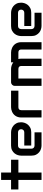

<svg xmlns="http://www.w3.org/2000/svg" viewBox="1274 -2014 740 3327"><g transform="rotate(-90 1643.5 -350.0)"><path d="M539.6 -400.9H317.9V0H189.5V-400.9H24.4V-527.8H189.5V-700.2H317.9V-527.8H539.6Z M1189 -353Q1189 -326.7 1179.7 -296.1Q1170.4 -265.6 1149.7 -239.5Q1128.9 -213.4 1095.5 -195.8Q1062 -178.2 1014.2 -178.2H785.2V-298.8H1014.2Q1040 -298.8 1054.2 -314.7Q1068.4 -330.6 1068.4 -354Q1068.4 -378.9 1052.5 -393.1Q1036.6 -407.2 1014.2 -407.2H785.2Q759.3 -407.2 745.1 -391.4Q731 -375.5 731 -352.1V-174.8Q731 -149.4 746.8 -135.3Q762.7 -121.1 786.1 -121.1H1014.2V0H785.2Q758.8 0 728.3 -9.3Q697.8 -18.6 671.6 -39.3Q645.5 -60.1 627.9 -93.5Q610.4 -127 610.4 -174.8V-353Q610.4 -379.4 619.6 -409.9Q628.9 -440.4 649.7 -466.6Q670.4 -492.7 703.9 -510.3Q737.3 -527.8 785.2 -527.8H1014.2Q1040.5 -527.8 1071 -518.6Q1101.6 -509.3 1127.7 -488.5Q1153.8 -467.8 1171.4 -434.3Q1189 -400.9 1189 -353Z M1736.3 -400.9H1450.7Q1424.8 -400.9 1411.6 -387.9Q1398.4 -375 1398.4 -350.1V0H1271.5V-350.1Q1271.5 -382.8 1279.8 -408.7Q1288.1 -434.6 1302 -454.3Q1315.9 -474.1 1334 -488Q1352.1 -502 1371.8 -510.7Q1391.6 -519.5 1411.9 -523.7Q1432.1 -527.8 1449.7 -527.8H1736.3Z M2291 0H2164.1V-350.1Q2164.1 -375 2150.9 -387.9Q2137.7 -400.9 2111.8 -400.9H1946.8V0H1819.8V-464.8Q1819.8 -478 1824.7 -489.5Q1829.6 -501 1838.4 -509.5Q1847.2 -518.1 1858.9 -522.9Q1870.6 -527.8 1883.8 -527.8H2112.8Q2139.2 -527.8 2169.4 -518.6Q2199.7 -509.3 2227.1 -488.8V-527.8H2398.9Q2417 -527.8 2437 -523.7Q2457 -519.5 2476.8 -510.7Q2496.6 -502 2514.6 -488Q2532.7 -474.1 2546.4 -454.3Q2560.1 -434.6 2568.4 -408.7Q2576.7 -382.8 2576.7 -350.1V0H2449.7V-350.1Q2449.7 -375 2437.3 -387.9Q2424.8 -400.9 2398.9 -400.9H2284.7Q2291 -377.4 2291 -350.1Z M3261.2 -353Q3261.2 -326.7 3252 -296.1Q3242.7 -265.6 3221.9 -239.5Q3201.2 -213.4 3167.7 -195.8Q3134.3 -178.2 3086.4 -178.2H2857.4V-298.8H3086.4Q3112.3 -298.8 3126.5 -314.7Q3140.6 -330.6 3140.6 -354Q3140.6 -378.9 3124.8 -393.1Q3108.9 -407.2 3086.4 -407.2H2857.4Q2831.5 -407.2 2817.4 -391.4Q2803.2 -375.5 2803.2 -352.1V-174.8Q2803.2 -149.4 2819.1 -135.3Q2835 -121.1 2858.4 -121.1H3086.4V0H2857.4Q2831.1 0 2800.5 -9.3Q2770 -18.6 2743.9 -39.3Q2717.8 -60.1 2700.2 -93.5Q2682.6 -127 2682.6 -174.8V-353Q2682.6 -379.4 2691.9 -409.9Q2701.2 -440.4 2721.9 -466.6Q2742.7 -492.7 2776.1 -510.3Q2809.6 -527.8 2857.4 -527.8H3086.4Q3112.8 -527.8 3143.3 -518.6Q3173.8 -509.3 3200 -488.5Q3226.1 -467.8 3243.7 -434.3Q3261.2 -400.9 3261.2 -353Z"/></g></svg>

Font: Audiowide
Style: Regular
Weight: 400
Designer: Astigmatic (AOETI)
Foundry: Astigmatic (AOETI)
Version: Version 1.002